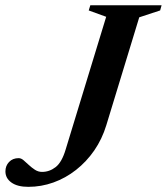

<svg xmlns="http://www.w3.org/2000/svg" viewBox="-68 -695 630 726"><path d="M334 -221.5Q318 -169 288.5 -126.2Q259 -83.5 219.5 -52.5Q180 -21.5 134 -5Q88 11.5 39 11.5Q-2 11.5 -24.8 -4.8Q-47.5 -21 -47.5 -47Q-47.5 -68 -33.8 -82.5Q-20 -97 2.5 -97Q12 -97 21.2 -89Q30.5 -81 41.2 -71Q52 -61 64.2 -53Q76.5 -45 91 -45Q119 -45 142.5 -63.2Q166 -81.5 180.5 -130.5L333.5 -631.5L267.5 -655.5L273.5 -675H543L537.5 -655.5L458.5 -629.5Z"/></svg>

Font: Newsreader 24pt SemiBold
Style: Italic
Weight: 600
Italic angle: -17°
Designer: Hugues Gentile
Foundry: Production Type
Version: Version 1.003